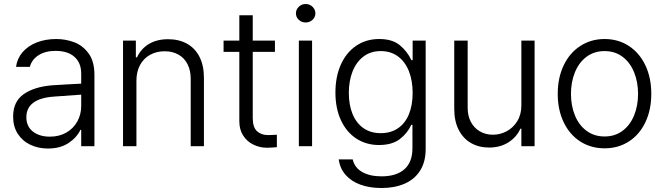

<svg xmlns="http://www.w3.org/2000/svg" viewBox="-20 -734 3335 964"><path d="M241.2 -305.7Q275.4 -308.1 317.1 -310.3Q358.9 -312.5 387.7 -314V-364.3Q387.7 -418 354.2 -448.2Q320.8 -478.5 258.8 -478.5Q207.5 -478.5 173.6 -456.8Q139.6 -435.1 129.9 -398.4H60.5Q65.9 -439.9 93 -471.7Q120.1 -503.4 164.1 -520.8Q208 -538.1 262.7 -538.1Q308.6 -538.1 351.8 -522.2Q395 -506.3 424.6 -466.3Q454.1 -426.3 454.1 -358.4V0H387.7V-82H383.8Q365.2 -43 323.7 -15.6Q282.2 11.7 220.7 11.7Q171.9 11.7 132.1 -7.3Q92.3 -26.4 69.1 -62.5Q45.9 -98.6 45.9 -148.4Q45.9 -224.1 98.9 -261.2Q151.9 -298.3 241.2 -305.7ZM230.5 -47.9Q277.8 -47.9 313.5 -68.6Q349.1 -89.4 368.4 -124.5Q387.7 -159.7 387.7 -202.1V-258.8L251 -249Q181.2 -244.1 146.7 -217.8Q112.3 -191.4 112.3 -145.5Q112.3 -99.6 145 -73.7Q177.7 -47.9 230.5 -47.9Z M665 0H597.7V-530.3H662.1V-446.3H668Q687.5 -488.8 727.3 -512.9Q767.1 -537.1 824.2 -537.1Q878.4 -537.1 918.9 -514.6Q959.5 -492.2 981.7 -448.5Q1003.9 -404.8 1003.9 -342.8V0H937.5V-337.9Q937.5 -380.4 921.6 -411.6Q905.8 -442.9 876.2 -459.7Q846.7 -476.6 806.6 -476.6Q765.6 -476.6 733.4 -458.7Q701.2 -440.9 683.1 -407.5Q665 -374 665 -329.1Z M1360.4 -473.6H1249V-141.6Q1249 -94.7 1270.5 -75.2Q1292 -55.7 1326.2 -55.7L1350.6 -56.6Q1358.4 -57.6 1370.1 -57.6V4.9Q1337.9 7.8 1320.3 7.8Q1284.7 7.8 1252.7 -7.6Q1220.7 -22.9 1201.2 -53Q1181.6 -83 1181.6 -125V-473.6H1102.5V-530.3H1181.6V-657.2H1249V-530.3H1360.4Z M1480.5 -530.3H1546.9V0H1480.5ZM1465.8 -667Q1465.8 -686 1480.2 -700Q1494.6 -713.9 1514.6 -713.9Q1534.7 -713.9 1549.1 -700Q1563.5 -686 1563.5 -667Q1563.5 -647.9 1549.1 -634.5Q1534.7 -621.1 1514.6 -621.1Q1494.6 -621.1 1480.2 -634.5Q1465.8 -647.9 1465.8 -667Z M1680.7 66.4H1751Q1760.3 107.9 1798.6 129.6Q1836.9 151.4 1895.5 151.4Q1969.7 151.4 2010.3 116Q2050.8 80.6 2050.8 9.8V-107.4H2044.9Q2025.9 -64.9 1987.1 -35.4Q1948.2 -5.9 1882.8 -5.9Q1819.3 -5.9 1769.8 -37.8Q1720.2 -69.8 1692.1 -129.6Q1664.1 -189.5 1664.1 -269.5Q1664.1 -349.6 1691.7 -410.4Q1719.2 -471.2 1769 -504.6Q1818.8 -538.1 1883.8 -538.1Q1949.7 -538.1 1987.1 -507.3Q2024.4 -476.6 2045.9 -431.6H2051.8V-530.3H2117.2V13.7Q2117.2 79.1 2089.1 123Q2061 167 2011 188.5Q1960.9 210 1895.5 210Q1836.4 210 1790.3 193.4Q1744.1 176.8 1715.6 144.5Q1687 112.3 1680.7 66.4ZM2051.8 -267.6Q2051.8 -329.1 2033 -376.7Q2014.2 -424.3 1978 -450.9Q1941.9 -477.5 1891.6 -477.5Q1840.8 -477.5 1804.7 -450Q1768.6 -422.4 1750 -374.8Q1731.4 -327.1 1731.4 -267.6Q1731.4 -207.5 1750 -161.9Q1768.6 -116.2 1804.7 -90.8Q1840.8 -65.4 1891.6 -65.4Q1941.4 -65.4 1977.5 -89.6Q2013.7 -113.8 2032.7 -159.4Q2051.8 -205.1 2051.8 -267.6Z M2597.7 -530.3H2664.1V0H2597.7V-87.9H2592.8Q2573.7 -45.4 2532.7 -19.3Q2491.7 6.8 2435.5 6.8Q2384.3 6.8 2344.7 -15.9Q2305.2 -38.6 2283 -82.3Q2260.7 -126 2260.7 -187.5V-530.3H2328.1V-192.4Q2328.1 -152.3 2344.2 -121.8Q2360.4 -91.3 2389.2 -74.5Q2418 -57.6 2455.1 -57.6Q2491.2 -57.6 2523.9 -75Q2556.6 -92.3 2577.1 -125.7Q2597.7 -159.2 2597.7 -205.1Z M2780.3 -262.7Q2780.3 -343.3 2810.1 -405.8Q2839.8 -468.3 2893.6 -503.2Q2947.3 -538.1 3015.6 -538.1Q3084 -538.1 3137.5 -503.2Q3190.9 -468.3 3220.5 -405.8Q3250 -343.3 3250 -262.7Q3250 -182.6 3220.5 -120.4Q3190.9 -58.1 3137.5 -23.7Q3084 10.7 3015.6 10.7Q2946.8 10.7 2893.3 -23.7Q2839.8 -58.1 2810.1 -120.4Q2780.3 -182.6 2780.3 -262.7ZM3183.6 -262.7Q3183.6 -321.8 3163.8 -370.8Q3144 -419.9 3106 -448.7Q3067.9 -477.5 3015.6 -477.5Q2962.9 -477.5 2924.6 -448.7Q2886.2 -419.9 2866.5 -370.8Q2846.7 -321.8 2846.7 -262.7Q2846.7 -203.6 2866.5 -154.8Q2886.2 -106 2924.6 -77.4Q2962.9 -48.8 3015.6 -48.8Q3067.9 -48.8 3106 -77.4Q3144 -106 3163.8 -154.8Q3183.6 -203.6 3183.6 -262.7Z"/></svg>

Font: Pretendard GOV Light
Style: Regular
Weight: 300
Designer: Base glyphs from Inter by Rasmus Andersson; Hangeul glyphs from Noto Sans CJK(Source Han Sans) by Jang Soo-young and Kan
Foundry: Kil Hyung-jin
Version: Version 1.309